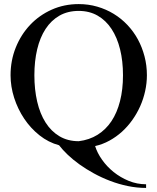

<svg xmlns="http://www.w3.org/2000/svg" viewBox="-20 -716 778 949"><path d="M702.1 212.9Q656.7 212.9 611.8 203.6Q566.9 194.3 524.7 178.2Q482.4 162.1 444.1 141.1Q405.8 120.1 373 96.7Q340.3 73.2 314.7 48.8Q289.1 24.4 272 2Q219.2 -12.2 175.3 -47.1Q131.3 -82 99.6 -129.4Q67.9 -176.8 50 -232.4Q32.2 -288.1 32.2 -344.2Q32.2 -417 57.9 -481Q83.5 -544.9 128.7 -592.8Q173.8 -640.6 235.4 -668.2Q296.9 -695.8 369.1 -695.8Q417 -695.8 460.7 -683.1Q504.4 -670.4 541.7 -647.7Q579.1 -625 609.6 -592.8Q640.1 -560.5 661.4 -521.5Q682.6 -482.4 694.3 -437.5Q706.1 -392.6 706.1 -344.2Q706.1 -305.2 697.5 -266.1Q689 -227.1 672.9 -190.9Q656.7 -154.8 634 -122.8Q611.3 -90.8 582.8 -64.9Q554.2 -39.1 520.8 -20.8Q487.3 -2.4 450.2 5.9Q460.4 39.6 484.4 73.5Q508.3 107.4 541.7 134.3Q575.2 161.1 616.2 178Q657.2 194.8 702.1 194.8ZM369.1 -18.1Q421.4 -24.4 462.2 -49.8Q502.9 -75.2 530.8 -116.9Q558.6 -158.7 573.2 -216.1Q587.9 -273.4 587.9 -344.2Q587.9 -414.1 573.5 -472.4Q559.1 -530.8 531.2 -573Q503.4 -615.2 462.6 -638.7Q421.9 -662.1 369.1 -662.1Q314.9 -662.1 273.9 -638.7Q232.9 -615.2 205.3 -573Q177.7 -530.8 163.8 -472.4Q149.9 -414.1 149.9 -344.2Q149.9 -273.4 163.8 -213.6Q177.7 -153.8 205.3 -110.4Q232.9 -66.9 273.9 -42.5Q314.9 -18.1 369.1 -18.1Z"/></svg>

Font: Chandrasa
Style: Regular
Weight: 400
Designer: R.S. Wihananto
Foundry: R.S. Wihananto
Version: Version 2.0.1